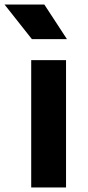

<svg xmlns="http://www.w3.org/2000/svg" viewBox="-63 -829 387 849"><path d="M0 0ZM75 -563H229V0H75ZM-43 -809H133L233 -656H78Z"/></svg>

Font: Biryani ExtraBold
Style: Regular
Weight: 800
Designer: Dan Reynolds and Mathieu Reguer
Foundry: Dan Reynolds and Mathieu Reguer
Version: Version 1.004; ttfautohint (v1.1) -l 5 -r 5 -G 72 -x 0 -D la